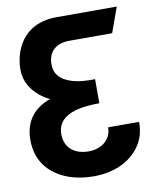

<svg xmlns="http://www.w3.org/2000/svg" viewBox="-83 -786 705 860"><g transform="rotate(-10 270.0 -355.5)"><path d="M22 -199C22 -91 90 -30 174 -4C205 5 238 10 274 10C379 10 457 -34 495 -103C509 -129 516 -160 516 -195H375C375 -138 328 -104 271 -104C208 -104 163 -138 163 -201C163 -275 230 -308 355 -308V-418C355 -418 174 -403 174 -516C174 -575 211 -607 271 -607H466L507 -721H234C74 -721 33 -596 33 -518C33 -460 62 -422 95 -394C108 -383 124 -373 141 -365C70 -340 22 -288 22 -199Z"/></g></svg>

Font: Asimov Pro
Style: Bd
Weight: 700
Designer: Google
Version: Version 2.000980; 2014